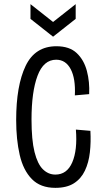

<svg xmlns="http://www.w3.org/2000/svg" viewBox="-20 -895 500 926"><path d="M247 11Q175 11 133.5 -31.5Q92 -74 75 -148Q58 -222 58 -316Q58 -482 103.5 -577Q149 -672 252 -672Q315 -672 350 -639Q385 -606 399 -553Q413 -500 410 -441L341 -435Q345 -516 321 -561.5Q297 -607 251 -607Q190 -607 161 -529.5Q132 -452 132 -319Q132 -220 146.5 -162Q161 -104 187 -78.5Q213 -53 247 -53Q303 -53 328.5 -112Q354 -171 346 -270L416 -264Q419 -210 413.5 -160.5Q408 -111 389.5 -72Q371 -33 336.5 -11Q302 11 247 11ZM127 -875 236 -789 345 -875V-804L236 -718L127 -804Z"/></svg>

Font: Bricolage Grotesque 12pt Condensed Light
Style: Regular
Weight: 300
Width: 3
Designer: Mathieu Triay
Foundry: Atelier Triay
Version: Version 1.001; ttfautohint (v1.8.4.7-5d5b);gftools[0.9.33.de